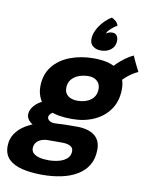

<svg xmlns="http://www.w3.org/2000/svg" viewBox="-174 -878 947 1207"><g transform="rotate(10 299.5 -275.0)"><path d="M303.5 -128.5Q213 -128.5 162.8 -152Q112.5 -175.5 92.5 -213.2Q72.5 -251 72.5 -293.5Q72.5 -371.5 113.8 -423.8Q155 -476 223.5 -502Q292 -528 373 -528Q481 -528 530.8 -485.2Q580.5 -442.5 580.5 -369.5Q580.5 -293 543.8 -239Q507 -185 444.5 -156.8Q382 -128.5 303.5 -128.5ZM180.5 249.5Q107.5 249.5 52 236.2Q-3.5 223 -34.2 192.5Q-65 162 -65 110Q-65 65 -42 30.2Q-19 -4.5 19.8 -28.5Q58.5 -52.5 106.2 -66.2Q154 -80 203.5 -83Q234 -85 265.2 -85.8Q296.5 -86.5 343.5 -86.5Q414.5 -86.5 454.5 -56.8Q494.5 -27 494.5 33Q494.5 92 469.5 133.2Q444.5 174.5 400.8 200.2Q357 226 300.5 237.8Q244 249.5 180.5 249.5ZM203 152.5Q238 152.5 269.2 144.2Q300.5 136 320.2 118Q340 100 340 71.5Q340 55 330.5 45.8Q321 36.5 305.8 32.5Q290.5 28.5 273 28.5Q252.5 28.5 227 28.5Q201.5 28.5 180.5 28.5Q156.5 28.5 136.8 36Q117 43.5 105 58.5Q93 73.5 93 96Q93 114.5 106.8 127.2Q120.5 140 145.2 146.2Q170 152.5 203 152.5ZM126.5 -31Q72.5 -43 50 -63.5Q27.5 -84 27.5 -108Q27.5 -131 40.5 -151.2Q53.5 -171.5 74 -186.8Q94.5 -202 116.5 -207.5L203.5 -157Q180 -150 167.2 -138.2Q154.5 -126.5 154.5 -114Q154.5 -102 166.5 -92.5Q178.5 -83 203.5 -83ZM317 -247.5Q349.5 -247.5 376.8 -258.2Q404 -269 420 -290.2Q436 -311.5 436 -343.5Q436 -375 415 -393.5Q394 -412 360 -412Q328.5 -412 299.8 -401.5Q271 -391 252.8 -369.5Q234.5 -348 234.5 -314Q234.5 -282.5 257 -265Q279.5 -247.5 317 -247.5ZM553.5 -402 484 -476.5Q495 -496 518 -518.2Q541 -540.5 567.8 -559.8Q594.5 -579 617.5 -589Q622 -578.5 630.2 -560.2Q638.5 -542 648 -523.2Q657.5 -504.5 664 -492Q651 -486.5 635.2 -477Q619.5 -467.5 604 -455.5Q588.5 -443.5 575 -429.8Q561.5 -416 553.5 -402ZM440.5 -800Q446.5 -797.5 462 -786.8Q477.5 -776 484 -755.5Q474.5 -751 460.5 -740.2Q446.5 -729.5 435.5 -718.2Q424.5 -707 423 -699.5Q423 -696.5 422.5 -694Q428 -699.5 436.8 -703.5Q445.5 -707.5 460.5 -707.5Q480 -707.5 489 -694Q498 -680.5 498 -662.5Q498 -639 486.2 -621.2Q474.5 -603.5 453.8 -593.8Q433 -584 405.5 -584Q378.5 -584 357.8 -599.2Q337 -614.5 337 -644Q337 -673.5 351.8 -703.2Q366.5 -733 390.2 -758.5Q414 -784 440.5 -800Z"/></g></svg>

Font: Grandstander Thin
Style: Bold Italic
Weight: 700
Italic angle: -15°
Version: Version 1.200